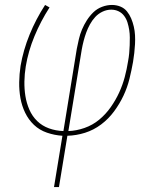

<svg xmlns="http://www.w3.org/2000/svg" viewBox="-20 -540 640 775"><path d="M198 215 232 8Q200 6 169.5 -4.5Q139 -15 117 -36Q95 -57 81.5 -85Q68 -113 62.5 -144Q57 -175 57.5 -208Q58 -241 63 -274Q74 -338 99.5 -400.5Q125 -463 162 -520L180 -510Q144 -454 119 -393.5Q94 -333 84 -272Q79 -241 78.5 -211Q78 -181 82.5 -152.5Q87 -124 98.5 -97.5Q110 -71 130 -51.5Q150 -32 177.5 -22Q205 -12 236 -11L290 -343Q294 -363 298.5 -382.5Q303 -402 311 -421Q319 -440 330.5 -458Q342 -476 357 -490.5Q372 -505 392 -512.5Q412 -520 432 -520Q450 -520 466 -513.5Q482 -507 492.5 -494Q503 -481 509.5 -465.5Q516 -450 520 -433Q524 -416 525 -398Q526 -380 525 -362Q524 -344 522 -326Q520 -308 517 -290Q511 -256 502.5 -221.5Q494 -187 478.5 -154Q463 -121 440.5 -90.5Q418 -60 388 -37.5Q358 -15 323 -4Q288 7 252 8L218 215ZM256 -11Q288 -12 321 -23.5Q354 -35 380.5 -57Q407 -79 427 -107.5Q447 -136 461 -166.5Q475 -197 483.5 -229Q492 -261 497 -293Q500 -309 501.5 -325Q503 -341 503.5 -357Q504 -373 504 -388.5Q504 -404 501.5 -419.5Q499 -435 494.5 -449.5Q490 -464 481 -476Q472 -488 458.5 -494.5Q445 -501 429 -501Q411 -501 394 -493Q377 -485 364.5 -471.5Q352 -458 343 -441.5Q334 -425 328 -408.5Q322 -392 317.5 -374.5Q313 -357 310 -340Z"/></svg>

Font: Iosevka Thin Extended
Style: Italic
Weight: 100
Width: 7
Italic angle: -9°
Monospace: yes
Designer: Belleve Invis
Foundry: Belleve Invis
Version: Version 32.5.0; ttfautohint (v1.8.4)